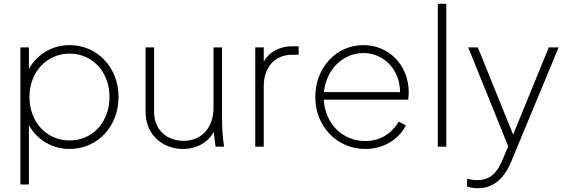

<svg xmlns="http://www.w3.org/2000/svg" viewBox="-20 -777 3001 1017"><path d="M88 200H133V-115C174 -38 255 12 349 12C496 12 608 -107 608 -263C608 -419 496 -538 349 -538C255 -538 174 -488 133 -411V-526H88ZM136 -263C136 -396 228 -493 349 -493C471 -493 560 -395 560 -263C560 -131 471 -33 349 -33C228 -33 136 -130 136 -263Z M949 12C1023 12 1084 -24 1112 -79C1114 -58 1117 -34 1122 0H1167C1159 -53 1156 -96 1156 -164V-526H1111V-206C1111 -109 1055 -31 953 -31C868 -31 796 -85 796 -186V-526H751V-186C751 -59 845 12 949 12Z M1332 0H1377V-320C1377 -417 1432 -487 1528 -487H1562V-532H1529C1462 -532 1405 -502 1377 -450V-526H1332Z M1915 12C2009 12 2091 -36 2130 -113L2092 -133C2055 -68 1991 -30 1915 -30C1793 -30 1702 -123 1695 -249H2142C2144 -264 2145 -275 2145 -288C2145 -430 2042 -538 1905 -538C1761 -538 1650 -419 1650 -263C1650 -108 1765 12 1915 12ZM1696 -289C1707 -407 1795 -496 1905 -496C2015 -496 2099 -406 2099 -289Z M2299 0H2344V-757H2299Z M2513 220C2615 220 2665 135 2687 81L2939 -526H2887L2698 -64L2511 -526H2460L2672 -2L2639 76C2611 141 2575 176 2510 177C2495 177 2472 175 2454 170V211C2474 218 2497 220 2513 220Z"/></svg>

Font: Mluvka ExtraLight
Style: Regular
Weight: 200
Designer: Modified by Jiří Krblich, Original typeface by Gumpita Rahayu
Foundry: Gumpita Rahayu & Jiří Krblich
Version: Version 2.000;Glyphs 3.1.1 (3134)